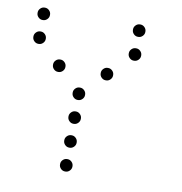

<svg xmlns="http://www.w3.org/2000/svg" viewBox="-75 -746 750 793"><g transform="rotate(10 300.0 -350.0)"><path d="M49 -676Q39 -676 31.5 -668.5Q24 -661 24 -651V-649Q24 -639 31.5 -631.5Q39 -624 49 -624H51Q61 -624 68.5 -631.5Q76 -639 76 -649V-651Q76 -661 68.5 -668.5Q61 -676 51 -676ZM449 -676Q439 -676 431.5 -668.5Q424 -661 424 -651V-649Q424 -639 431.5 -631.5Q439 -624 449 -624H451Q461 -624 468.5 -631.5Q476 -639 476 -649V-651Q476 -661 468.5 -668.5Q461 -676 451 -676ZM49 -576Q39 -576 31.5 -568.5Q24 -561 24 -551V-549Q24 -539 31.5 -531.5Q39 -524 49 -524H51Q61 -524 68.5 -531.5Q76 -539 76 -549V-551Q76 -561 68.5 -568.5Q61 -576 51 -576ZM449 -576Q439 -576 431.5 -568.5Q424 -561 424 -551V-549Q424 -539 431.5 -531.5Q439 -524 449 -524H451Q461 -524 468.5 -531.5Q476 -539 476 -549V-551Q476 -561 468.5 -568.5Q461 -576 451 -576ZM149 -476Q139 -476 131.5 -468.5Q124 -461 124 -451V-449Q124 -439 131.5 -431.5Q139 -424 149 -424H151Q161 -424 168.5 -431.5Q176 -439 176 -449V-451Q176 -461 168.5 -468.5Q161 -476 151 -476ZM349 -476Q339 -476 331.5 -468.5Q324 -461 324 -451V-449Q324 -439 331.5 -431.5Q339 -424 349 -424H351Q361 -424 368.5 -431.5Q376 -439 376 -449V-451Q376 -461 368.5 -468.5Q361 -476 351 -476ZM249 -376Q239 -376 231.5 -368.5Q224 -361 224 -351V-349Q224 -339 231.5 -331.5Q239 -324 249 -324H251Q261 -324 268.5 -331.5Q276 -339 276 -349V-351Q276 -361 268.5 -368.5Q261 -376 251 -376ZM249 -276Q239 -276 231.5 -268.5Q224 -261 224 -251V-249Q224 -239 231.5 -231.5Q239 -224 249 -224H251Q261 -224 268.5 -231.5Q276 -239 276 -249V-251Q276 -261 268.5 -268.5Q261 -276 251 -276ZM249 -176Q239 -176 231.5 -168.5Q224 -161 224 -151V-149Q224 -139 231.5 -131.5Q239 -124 249 -124H251Q261 -124 268.5 -131.5Q276 -139 276 -149V-151Q276 -161 268.5 -168.5Q261 -176 251 -176ZM249 -76Q239 -76 231.5 -68.5Q224 -61 224 -51V-49Q224 -39 231.5 -31.5Q239 -24 249 -24H251Q261 -24 268.5 -31.5Q276 -39 276 -49V-51Q276 -61 268.5 -68.5Q261 -76 251 -76Z"/></g></svg>

Font: Doto Rounded
Style: Regular
Weight: 400
Monospace: yes
Version: Version 1.000